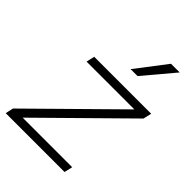

<svg xmlns="http://www.w3.org/2000/svg" viewBox="-237 -839 937 937"><g transform="rotate(45 231.0 -370.5)"><path d="M-21 0 -12 -41 410 -457H80L90 -500H483L473 -457L53 -43H395L385 0ZM379 -741H439L306 -583H258Z"/></g></svg>

Font: Prodigy Sans Light
Style: Italic
Weight: 300
Italic angle: -13°
Designer: Wei Huang
Foundry: Wei Huang
Version: Version 1.003; ttfautohint (v1.8.3)